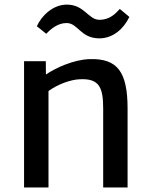

<svg xmlns="http://www.w3.org/2000/svg" viewBox="-20 -825 665 845"><path d="M85.9 0H193.4V-424.3C237.8 -456.5 293.5 -474.6 330.1 -476.1C417 -481 434.1 -439.9 434.1 -347.2V0H541.5V-346.7C541.5 -509.8 496.1 -567.9 376 -564.9C303.2 -563 223.6 -525.4 182.1 -497.1L181.6 -555.7H85.9ZM183.6 -676.3C203.6 -697.3 233.9 -723.6 272.9 -723.6C323.7 -723.6 334 -656.2 417.5 -656.2C477.1 -656.2 524.4 -698.2 549.3 -750.5L507.3 -785.6C487.3 -763.7 461.9 -737.8 418 -737.8C367.7 -737.8 352.5 -804.7 273.9 -804.7C214.8 -804.7 164.1 -758.3 142.1 -709.5Z"/></svg>

Font: Merriweather Sans
Style: Regular
Weight: 400
Designer: Eben Sorkin ( eben@eyebytes.com )
Foundry: Eben Sorkin
Version: Version 1.003